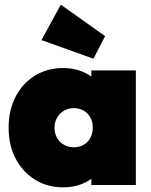

<svg xmlns="http://www.w3.org/2000/svg" viewBox="-20 -794 650 824"><path d="M252 10Q183 10 130 -23Q77 -56 47 -113.5Q17 -171 17 -246Q17 -321 47 -379Q77 -437 130 -469.5Q183 -502 252 -502Q295 -502 331.5 -487.5Q368 -473 392.5 -447Q417 -421 424 -387V-105Q417 -71 392.5 -45Q368 -19 331.5 -4.5Q295 10 252 10ZM296 -162Q333 -162 355.5 -185.5Q378 -209 378 -246Q378 -271 368 -289.5Q358 -308 339.5 -319Q321 -330 297 -330Q273 -330 254.5 -319Q236 -308 225 -289Q214 -270 214 -246Q214 -222 224.5 -203Q235 -184 254 -173Q273 -162 296 -162ZM372 0V-132L399 -252L372 -371V-492H563V0ZM381 -542 158 -622 241 -774 431 -639Z"/></svg>

Font: Outfit Thin Black
Style: Regular
Weight: 900
Version: Version 1.100;gftools[0.9.27]